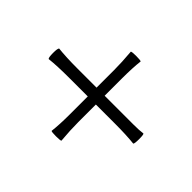

<svg xmlns="http://www.w3.org/2000/svg" viewBox="-127 -760 788 788"><g transform="rotate(-45 267.5 -366.0)"><path d="M267 -116Q241 -116 237 -120Q242 -165 242 -231V-342H139Q94 -342 37 -337Q34 -341 34 -365.5Q34 -390 37 -394Q79 -389 139 -389H242V-500Q242 -566 237 -611Q241 -616 268 -616Q294 -616 298 -611Q293 -566 293 -500V-389H395Q440 -389 497 -394Q500 -390 500 -365.5Q500 -341 497 -337Q455 -342 395 -342H293V-231V-175Q293 -140 296 -120Q294 -116 267 -116Z"/></g></svg>

Font: GenSekiGothic TW L
Style: Regular
Weight: 300
Version: Version 1.501;PS 1;hotconv 16.6.51;makeotf.lib2.5.65220